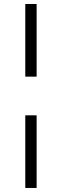

<svg xmlns="http://www.w3.org/2000/svg" viewBox="-20 -725 310 960"><path d="M106.4 -341.8V-705.1H163.1V-341.8ZM106.4 214.8V-148.4H163.1V214.8Z"/></svg>

Font: Crimson Pro ExtraLight Light
Style: Regular
Weight: 300
Version: Version 1.002